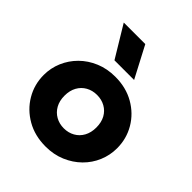

<svg xmlns="http://www.w3.org/2000/svg" viewBox="-214 -901 1050 1050"><g transform="rotate(45 311.5 -376.0)"><path d="M311.5 15Q228 15 164 -21.8Q100 -58.5 63.8 -120Q27.5 -181.5 27.5 -255Q27.5 -308.5 48.2 -357.2Q69 -406 107 -443.8Q145 -481.5 197 -503.2Q249 -525 311.5 -525Q395 -525 459 -488.2Q523 -451.5 559 -390Q595 -328.5 595 -255Q595 -201.5 574.5 -152.8Q554 -104 516 -66.5Q478 -29 426 -7Q374 15 311.5 15ZM311.5 -126Q346.5 -126 374.5 -141.8Q402.5 -157.5 418.5 -186.5Q434.5 -215.5 434.5 -255Q434.5 -295 418.8 -323.8Q403 -352.5 375 -368.2Q347 -384 311.5 -384Q276 -384 248 -368.2Q220 -352.5 204 -323.8Q188 -295 188 -255Q188 -215.5 204.2 -186.5Q220.5 -157.5 248.5 -141.8Q276.5 -126 311.5 -126ZM244.5 -585 134.5 -767H301L396.5 -585Z"/></g></svg>

Font: Geologica Cursive
Style: Bold
Weight: 700
Designer: Sindre Bremnes, Frode Helland
Foundry: Monokrom Skriftforlag AS
Version: Version 1.010;gftools[0.9.28]